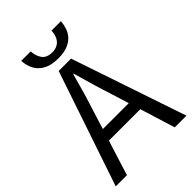

<svg xmlns="http://www.w3.org/2000/svg" viewBox="-245 -935 1033 1033"><g transform="rotate(-45 272.0 -418.5)"><path d="M203 -367 172 -267H369L338 -367Q320 -422 304 -476.5Q288 -531 272 -588H268Q253 -531 237 -476.5Q221 -422 203 -367ZM3 0 225 -656H319L541 0H452L390 -200H151L88 0ZM272 -705Q230 -705 202 -716Q174 -727 156.5 -745.5Q139 -764 130.5 -788Q122 -812 121 -837H193Q194 -802 212 -776.5Q230 -751 272 -751Q293 -751 307.5 -758Q322 -765 331.5 -776.5Q341 -788 345.5 -803.5Q350 -819 351 -837H423Q421 -812 413 -788Q405 -764 387.5 -745.5Q370 -727 342 -716Q314 -705 272 -705Z"/></g></svg>

Font: Processing Sans Pro
Style: Regular
Weight: 400
Designer: Paul D. Hunt
Foundry: Adobe Systems Incorporated
Version: Version 2.020;PS 2.000;hotconv 1.0.86;makeotf.lib2.5.63406